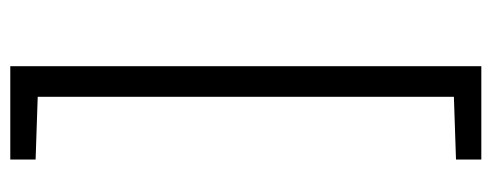

<svg xmlns="http://www.w3.org/2000/svg" viewBox="-304 -478 933 364"><g transform="rotate(90 162.0 -296.5)"><path d="M106 150V-743H283V-695L164 -691V98L283 102V150Z"/></g></svg>

Font: Saira Light
Style: Regular
Weight: 300
Designer: Hector Gatti with collaboration of the Omnibus-Type team
Foundry: Omnibus-Type
Version: Version 1.100; ttfautohint (v1.8.3)